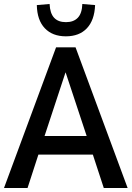

<svg xmlns="http://www.w3.org/2000/svg" viewBox="-21 -942 660 962"><path d="M-1 0 260 -705H357.5L618.5 0H499L434 -198.5L478 -167.5H137.5L181.5 -198.5L117 0ZM307 -578.5 193 -232.5 177 -260.5H438L422.5 -232.5L308 -578.5ZM309 -760Q242 -760 203.5 -800.5Q165 -841 163.5 -916.5L227.5 -922Q229.5 -875.5 250 -853.2Q270.5 -831 309.5 -831Q348 -831 369 -853.2Q390 -875.5 391.5 -922L455.5 -916.5Q452.5 -841 414.5 -800.5Q376.5 -760 309 -760Z"/></svg>

Font: Nunito Sans 12pt ExtraLight Condensed
Style: Regular
Weight: 200
Width: 3
Version: Version 3.101;gftools[0.9.27]